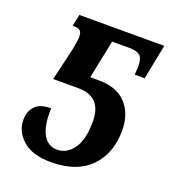

<svg xmlns="http://www.w3.org/2000/svg" viewBox="-106 -617 632 708"><g transform="rotate(20 209.5 -263.0)"><path d="M24 -102Q24 -136 43.5 -156.5Q63 -177 106 -177Q103 -111 122 -76Q141 -41 178 -41Q216 -41 241.5 -76.5Q267 -112 267 -183Q267 -281 175 -281H76L106 -410Q107 -417 110 -433Q113 -449 113 -460Q113 -477 106 -483.5Q99 -490 85 -490H76L86 -536H419L392 -399H353Q355 -423 355 -431Q355 -464 342 -474.5Q329 -485 301 -485H233L202 -334H236Q307 -334 343.5 -294Q380 -254 380 -190Q380 -99 326.5 -44.5Q273 10 173 10Q99 10 61.5 -23.5Q24 -57 24 -102Z"/></g></svg>

Font: Noto Serif CondSemiBold
Style: Italic
Weight: 600
Width: 3
Italic angle: -12°
Designer: Monotype Design Team
Foundry: Monotype Imaging Inc.
Version: Version 1.001